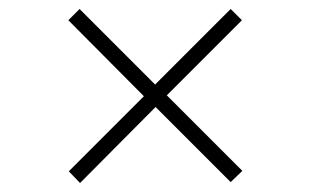

<svg xmlns="http://www.w3.org/2000/svg" viewBox="-20 -563 690 427"><path d="M158 -156 133 -182 300 -349 132 -518 157 -543 325 -375 493 -543 518 -518 351 -351 519 -183 493 -158 326 -325Z"/></svg>

Font: REM Thin
Style: Regular
Weight: 250
Designer: Octavio Pardo
Foundry: Ashler Design
Version: Version 1.005;gftools[0.9.28]